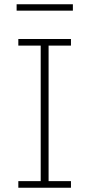

<svg xmlns="http://www.w3.org/2000/svg" viewBox="-20 -881 419 901"><path d="M66 0V-31H171V-667H66V-698H313V-667H208V-31H313V0ZM58 -861H322V-831H58Z"/></svg>

Font: IBM Plex Sans ExtLt
Style: Regular
Weight: 200
Designer: Mike Abbink, Paul van der Laan, Pieter van Rosmalen
Foundry: Bold Monday
Version: Version 3.005